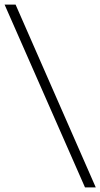

<svg xmlns="http://www.w3.org/2000/svg" viewBox="-33 -763 438 838"><path d="M338 55 -13 -743H35L385 55Z"/></svg>

Font: Saira Expanded ExtraLight
Style: Regular
Weight: 250
Width: 7
Designer: Hector Gatti with collaboration of the Omnibus-Type team
Foundry: Omnibus-Type
Version: Version 1.101